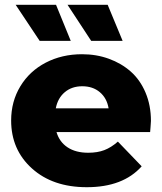

<svg xmlns="http://www.w3.org/2000/svg" viewBox="-20 -779 682 808"><path d="M345.2 8.8Q202.1 8.8 114.5 -70.1Q26.9 -148.9 26.9 -272Q26.9 -352.1 65.7 -416Q104.5 -480 172.6 -515.4Q240.7 -550.8 325.2 -550.8Q385.7 -550.8 438.2 -531.7Q490.7 -512.7 530.3 -477.8Q569.8 -442.9 592.5 -389.2Q615.2 -335.4 615.2 -270Q615.2 -261.7 613.5 -244.1Q611.8 -226.6 611.8 -223.1H217.8Q230 -181.6 264.4 -158.9Q298.8 -136.2 351.1 -136.2Q390.1 -136.2 418.9 -147.2Q447.8 -158.2 476.1 -183.1L576.2 -79.1Q498 8.8 345.2 8.8ZM363.8 -606.9 264.2 -758.8H433.1L496.1 -606.9ZM147 -606.9 45.9 -758.8H215.8L277.8 -606.9ZM214.8 -323.2H437Q429.7 -366.2 400.1 -391.1Q370.6 -416 326.2 -416Q282.2 -416 252.7 -391.1Q223.1 -366.2 214.8 -323.2Z"/></svg>

Font: Montserrat ExtraBold
Style: Regular
Weight: 800
Designer: Julieta Ulanovsky
Foundry: Julieta Ulanovsky
Version: Version 9.000